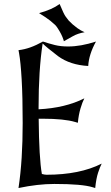

<svg xmlns="http://www.w3.org/2000/svg" viewBox="-20 -947 557 967"><path d="M253.9 -20.5Q170.4 -20.5 73.2 0Q84 -71.8 89.1 -153.1Q94.2 -234.4 94.2 -327.1Q94.2 -459 89.1 -546.9Q84 -634.8 76.2 -677.7L73.2 -694.3Q103 -697.8 132.6 -708.3Q162.1 -718.8 196.3 -737.8Q227.1 -727.5 256.3 -720.2Q285.6 -712.9 323.2 -712.9Q387.2 -712.9 463.4 -737.8Q427.7 -673.3 424.3 -614.7Q333.5 -619.6 272.5 -664.1Q243.2 -686.5 223.9 -702.4Q204.6 -718.3 194.8 -728Q174.3 -593.8 174.3 -405.3V-396.5Q309.1 -403.3 404.8 -451.7Q395 -433.1 385.5 -401.1Q376 -369.1 372.1 -328.6L358.9 -332.5Q303.2 -349.1 194.3 -349.1H174.8Q176.8 -148.9 190.9 -70.8Q205.6 -66.9 213.9 -66.9Q381.8 -66.9 492.2 -123Q483.4 -106 473.9 -76.9Q464.4 -47.9 459.5 0L446.8 -3.9Q393.6 -20.5 253.9 -20.5ZM406.2 -784.7Q371.1 -778.8 345.2 -763.7L301.8 -739.3L299.3 -747.6Q291 -773.9 270 -805.7Q262.7 -816.9 257.3 -821.8Q233.9 -843.8 209.5 -859.9L176.8 -880.9Q242.7 -898.9 280.3 -926.8L282.7 -921.4Q301.3 -876.5 310.1 -864.3Q321.3 -848.6 325.7 -843.8Q343.8 -824.2 369.1 -805.7Q387.2 -792.5 406.2 -784.7Z"/></svg>

Font: MedievalSharp
Style: Regular
Weight: 500
Version: Version 1.0